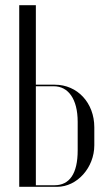

<svg xmlns="http://www.w3.org/2000/svg" viewBox="-20 -719 410 739"><path d="M118 -393V-699H54V0H200C277 0 343 -74 343 -160V-229C343 -323 278 -393 191 -393ZM279 -140C279 -50 247 -6 190 -6H118V-387H187C242 -387 279 -339 279 -250Z"/></svg>

Font: Moniqa Display
Style: Regular
Weight: 400
Designer: Rajesh Rajput
Foundry: Rajesh Rajput
Version: Version 1.000